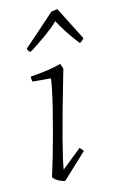

<svg xmlns="http://www.w3.org/2000/svg" viewBox="-81 -721 455 774"><g transform="rotate(-10 147.0 -334.5)"><path d="M137 -408H62Q58 -416 58 -429Q84 -433 119.5 -440.5Q155 -448 184 -459L193 -438Q158 -262 141.5 -164.5Q125 -67 124 -37L202 -112L217 -97L122 9Q112 9 96 2.5Q80 -4 72 -15Q80 -50 89 -95.5Q98 -141 106.5 -189Q115 -237 122 -281.5Q129 -326 133 -359.5Q137 -393 137 -408ZM80 -531 75 -528Q71 -528 66.5 -533.5Q62 -539 62 -543Q92 -574 122 -605.5Q152 -637 184 -671Q187 -673 197.5 -675.5Q208 -678 211 -678L274 -577L294 -545Q293 -542 286.5 -535.5Q280 -529 276 -528Q266 -539 250.5 -557Q235 -575 220 -595Q205 -615 194 -632L176 -612Q154 -591 129 -570Q104 -549 80 -531Z"/></g></svg>

Font: Labrada Lght
Style: Italic
Weight: 300
Italic angle: -7°
Designer: Mercedes Jáuregui
Foundry: Omnibus-Type Team
Version: Version 1.000; ttfautohint (v1.8.4.7-5d5b)